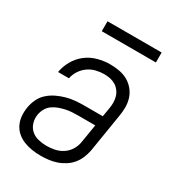

<svg xmlns="http://www.w3.org/2000/svg" viewBox="-172 -796 819 903"><g transform="rotate(30 237.5 -344.5)"><path d="M188 8Q164 8 141 4.5Q118 1 96.5 -7.5Q75 -16 58 -30.5Q41 -45 31 -65.5Q21 -86 19 -109.5Q17 -133 21 -157Q25 -181 35.5 -203.5Q46 -226 65 -243Q84 -260 107 -271Q130 -282 154 -288.5Q178 -295 201.5 -297Q225 -299 248 -299H349L357 -345Q360 -362 360 -378.5Q360 -395 355.5 -410.5Q351 -426 341.5 -438.5Q332 -451 319 -459Q306 -467 290 -470.5Q274 -474 257 -474Q235 -474 212.5 -468.5Q190 -463 171 -449.5Q152 -436 139 -416Q126 -396 122 -374H63Q68 -406 85.5 -437Q103 -468 130.5 -489Q158 -510 191.5 -519Q225 -528 257 -528Q283 -528 308 -523.5Q333 -519 353.5 -507.5Q374 -496 389.5 -477.5Q405 -459 412.5 -436Q420 -413 420 -387.5Q420 -362 415 -336L382 -132Q378 -111 369.5 -90.5Q361 -70 347 -53Q333 -36 313.5 -23.5Q294 -11 273 -4Q252 3 230.5 5.5Q209 8 188 8ZM189 -46Q211 -46 233 -50.5Q255 -55 274.5 -67.5Q294 -80 306.5 -99.5Q319 -119 323 -141L340 -244H248Q232 -244 215 -243Q198 -242 181.5 -238.5Q165 -235 148 -229Q131 -223 116 -212.5Q101 -202 92 -186Q83 -170 80 -153Q76 -130 82.5 -108Q89 -86 105 -71.5Q121 -57 143.5 -51.5Q166 -46 189 -46ZM145 -643V-697H439V-643Z"/></g></svg>

Font: Iosevka QP Light
Style: Italic
Weight: 300
Italic angle: -9°
Designer: Belleve Invis
Foundry: Belleve Invis
Version: Version 20.0.0; ttfautohint (v1.8.4)